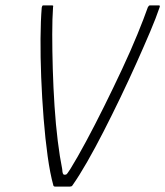

<svg xmlns="http://www.w3.org/2000/svg" viewBox="-20 -693 614 713"><path d="M185 0Q182 0 180 -1.5Q178 -3 178 -5Q166 -48 157 -112.5Q148 -177 142 -253Q136 -329 133 -405.5Q130 -482 130.5 -549.5Q131 -617 135 -665Q136 -669 137 -671Q138 -673 141 -673H172Q177 -673 177.5 -671.5Q178 -670 177 -667Q174 -625 174 -565Q174 -505 176 -436.5Q178 -368 182.5 -299Q187 -230 194.5 -169.5Q202 -109 211 -65Q211 -61 212 -54.5Q213 -48 216 -45Q218 -44 220.5 -44Q223 -44 226 -45Q230 -48 233.5 -54Q237 -60 241 -65Q267 -107 299.5 -167.5Q332 -228 366.5 -297.5Q401 -367 433.5 -436.5Q466 -506 490.5 -566Q515 -626 529 -666Q531 -669 532.5 -671Q534 -673 537 -673H570Q573 -673 573.5 -671Q574 -669 572 -664Q560 -628 537.5 -575Q515 -522 487 -459.5Q459 -397 427.5 -331.5Q396 -266 364.5 -204.5Q333 -143 303.5 -91.5Q274 -40 250 -6Q248 -2 245 -1Q242 0 239 0Z"/></svg>

Font: Glory Thin ExtraLight
Style: Italic
Weight: 250
Italic angle: -12°
Version: Version 1.011